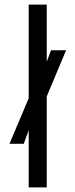

<svg xmlns="http://www.w3.org/2000/svg" viewBox="-20 -820 330 840"><path d="M105.5 0V-250L84 -191H21.5L105.5 -390V-800H184.5V-549.5L203 -600H269L184.5 -398V0Z"/></svg>

Font: Big Shoulders Stencil Text
Style: Regular
Weight: 400
Designer: Patric King
Foundry: XO Type Co
Version: Version 1.000